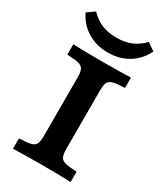

<svg xmlns="http://www.w3.org/2000/svg" viewBox="-191 -834 775 909"><g transform="rotate(30 197.0 -379.5)"><path d="M135.4 -125.8V-445.2Q135.4 -475 128.5 -488.7Q121.6 -502.4 102 -507.7Q82.4 -512.9 39 -514.5V-571Q107.6 -568.5 199.3 -568.5Q284.3 -568.5 354.4 -571V-514.5Q310.6 -513 291.1 -507.9Q271.6 -502.9 264.8 -489Q258 -475.2 258 -445.2V-125.8Q258 -96 264.9 -82.3Q271.8 -68.5 291.4 -63.3Q311 -58.1 354.4 -56.5V0Q284.3 -2.4 199.3 -2.4Q107.6 -2.4 39 0V-56.5Q82.8 -58 102.3 -63.1Q121.9 -68.1 128.6 -81.9Q135.4 -95.7 135.4 -125.8ZM14 -730.9 55.1 -759.5Q85.3 -728.3 119.6 -714.2Q153.9 -700.1 199.3 -700.1Q244.7 -700.1 279 -714.2Q313.3 -728.3 343.5 -759.5L384.6 -730.9Q358.9 -677.6 310.5 -648.1Q262 -618.7 199.3 -618.7Q136.6 -618.7 88.1 -648.1Q39.6 -677.6 14 -730.9Z"/></g></svg>

Font: Playfair Micro SmCond SmLight
Style: Regular
Weight: 360
Width: 4
Designer: Claus Eggers Sørensen
Foundry: Claus Eggers Sørensen
Version: Version 2.100;Glyphs 3.2 (3219)